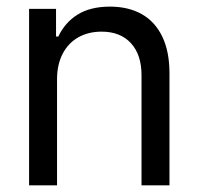

<svg xmlns="http://www.w3.org/2000/svg" viewBox="-20 -557 597 577"><path d="M151.4 0H67.4V-530.3H148.4V-447.3H155.3Q175.3 -489.7 213.6 -513.4Q252 -537.1 310.5 -537.1Q365.2 -537.1 405.3 -514.9Q445.3 -492.7 467.3 -447.8Q489.3 -402.8 489.3 -336.9V0H405.3V-331.1Q405.3 -392.6 373.5 -427.2Q341.8 -461.9 285.2 -461.9Q246.1 -461.9 215.8 -445.1Q185.5 -428.2 168.5 -395.8Q151.4 -363.3 151.4 -318.4Z"/></svg>

Font: Pretendard JP
Style: Regular
Weight: 400
Designer: Base glyphs from Inter by Rasmus Andersson; Hangeul glyphs from Noto Sans CJK(Source Han Sans) by Jang Soo-young and Kan
Foundry: Kil Hyung-jin
Version: Version 1.309